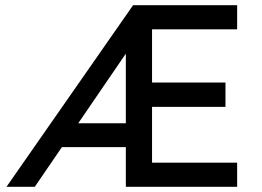

<svg xmlns="http://www.w3.org/2000/svg" viewBox="-20 -720 1009 740"><path d="M483 -245 465 -213V-552L484 -541L114 0H5L493 -700H894V-607H557L566 -616V-385L558 -402H849V-308H556L566 -322V-72L557 -93H894V0H465V-166L488 -153H174L228 -245Z"/></svg>

Font: Lexend
Style: Regular
Weight: 400
Designer: Thomas Jockin
Foundry: Lexend
Version: Version 1.000